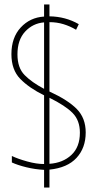

<svg xmlns="http://www.w3.org/2000/svg" viewBox="-20 -846 434 858"><path d="M177 -87Q137 -89 98 -98.5Q59 -108 33 -120V-149Q60 -136 101.5 -124.5Q143 -113 177 -113V-420Q110 -453 70.5 -493.5Q31 -534 31 -604Q31 -678 72.5 -723Q114 -768 177 -772V-826H201V-773Q273 -772 332 -738L320 -713Q293 -729 263.5 -738Q234 -747 201 -747V-437Q284 -399 323.5 -358.5Q363 -318 363 -254Q363 -185 322 -140.5Q281 -96 201 -88V-8H177ZM177 -746Q127 -742 92.5 -705Q58 -668 58 -603Q58 -543 90 -510.5Q122 -478 177 -449ZM201 -114Q261 -118 299 -153.5Q337 -189 337 -253Q337 -308 304.5 -341Q272 -374 201 -409Z"/></svg>

Font: Noto Sans Malayalam UI ExtraCondensed Thin
Style: Regular
Weight: 100
Width: 2
Designer: Jelle Bosma - Monotype Design Team
Foundry: Monotype Imaging Inc.
Version: Version 2.104; ttfautohint (v1.8.4.7-5d5b)